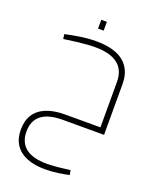

<svg xmlns="http://www.w3.org/2000/svg" viewBox="-169 -723 906 1125"><g transform="rotate(20 284.5 -160.0)"><path d="M395 261 401 290Q371 297 331.5 302.5Q292 308 252 308Q185 308 137.5 288.5Q90 269 65 231Q40 193 40 137Q40 81 64.5 43Q89 5 137 -14.5Q185 -34 253 -34H474V0H253Q163 0 119 34.5Q75 69 75 137Q75 204 119 239Q163 274 251 274Q277 274 311 271Q345 268 395 261ZM92 -446 88 -475Q127 -484 179 -492Q231 -500 281 -500Q355 -500 405.5 -479.5Q456 -459 482.5 -418Q509 -377 509 -317V0H474V-317Q474 -391 426.5 -428Q379 -465 284 -465Q263 -465 236 -463Q209 -461 174 -457Q139 -453 92 -446ZM263 -573V-628H298V-573Z"/></g></svg>

Font: TitilliumWeb ExtraLight
Style: Regular
Weight: 400
Designer: Mohamed Gaber, Accademia di Belle Arti di Urbino and others
Foundry: Kief Type Foundry, Accademia di Belle Arti di Urbino and others
Version: Version 3.000; ttfautohint (v1.8.2)